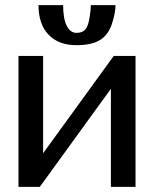

<svg xmlns="http://www.w3.org/2000/svg" viewBox="-20 -728 601 748"><path d="M430 -708H334Q334 -690 328.5 -657Q323 -624 311.5 -612Q300 -600 278 -600Q254 -600 240 -627.5Q226 -655 226 -708H130Q130 -634 169 -593Q208 -552 278 -552Q337 -552 369.5 -572Q402 -592 416 -635Q430 -678 430 -708ZM148 -131V-510H52V0H135L412 -382V0H508V-510H423Z"/></svg>

Font: LXGW Marker Gothic
Style: Regular
Weight: 400
Version: Version 1.001